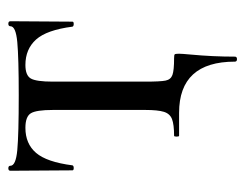

<svg xmlns="http://www.w3.org/2000/svg" viewBox="-84 -366 589 461"><g transform="rotate(-90 210.5 -135.5)"><path d="M170 0H115Q113 0 113 -6Q113 -12 115 -12Q142 -12 155 -17Q168 -22 172.5 -36.5Q177 -51 177 -81V-303Q177 -343 169 -356Q161 -369 134 -369Q96 -369 74 -343.5Q52 -318 44 -256Q43 -253 37.5 -253Q32 -253 32 -256L31 -405Q31 -410 37 -410Q43 -410 43 -405Q43 -392 80.5 -388.5Q118 -385 212 -385Q302 -385 340 -388.5Q378 -392 378 -405Q378 -410 384 -410Q390 -410 390 -405L389 -256Q389 -253 383.5 -253Q378 -253 377 -256Q369 -318 346 -343.5Q323 -369 285 -369Q260 -369 252.5 -356Q245 -343 245 -303V-81Q245 -45 247.5 -32.5Q250 -20 261 -16Q272 -12 301 -12Q309 -12 310.5 -10.5Q312 -9 312 0Q312 6 310 28Q305 81 305 134Q305 139 299 139Q293 139 293 134Q293 0 170 0Z"/></g></svg>

Font: Cormorant Infant Medium
Style: Regular
Weight: 500
Designer: Christian Thalmann (Catharsis Fonts)
Foundry: Catharsis Fonts
Version: Version 4.000